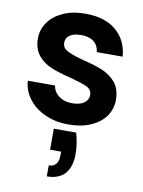

<svg xmlns="http://www.w3.org/2000/svg" viewBox="-93 -627 731 980"><g transform="rotate(10 272.5 -137.0)"><path d="M281 9C281 9 281 9 281 9C325 9 364 2 397 -13C430 -27 455 -47 473 -72C490 -97 499 -126 499 -158C499 -158 499 -158 499 -158C498 -195 489 -224 470 -247C451 -269 428 -285 402 -296C376 -307 343 -317 303 -327C303 -327 303 -327 303 -327C264 -337 235 -347 216 -357C197 -366 188 -380 188 -399C188 -399 188 -399 188 -399C188 -416 195 -429 209 -438C222 -447 242 -452 267 -452C267 -452 267 -452 267 -452C294 -452 316 -446 333 -433C349 -420 358 -402 360 -380C360 -380 494 -380 494 -380C494 -380 494 -380 494 -380C490 -436 468 -481 429 -514C390 -547 337 -563 271 -563C271 -563 271 -563 271 -563C226 -563 188 -556 155 -541C122 -526 96 -506 79 -481C61 -456 52 -428 52 -397C52 -397 52 -397 52 -397C52 -360 62 -330 81 -308C100 -286 122 -270 149 -259C175 -248 209 -238 250 -228C250 -228 250 -228 250 -228C290 -217 319 -208 338 -199C356 -190 365 -176 365 -158C365 -158 365 -158 365 -158C365 -141 358 -128 343 -117C328 -106 307 -101 280 -101C280 -101 280 -101 280 -101C253 -101 230 -108 212 -122C193 -136 183 -154 180 -175C180 -175 39 -175 39 -175C39 -175 39 -175 39 -175C41 -141 53 -110 74 -82C95 -54 123 -32 159 -16C195 1 236 9 281 9ZM328 43C328 43 212 43 212 43C212 43 212 152 212 152C212 152 269 152 269 152C269 152 269 170 269 170C269 170 269 170 269 170C269 211 252 232 219 232C219 232 219 289 219 289C219 289 219 289 219 289C260 289 292 277 313 253C334 229 344 195 344 151C344 151 344 151 344 151C344 118 339 82 328 43Z"/></g></svg>

Font: Girnar Poppins
Style: SemiBold
Weight: 500
Designer: Ninad Kale (Devanagari), Jonny Pinhorn (Latin)
Foundry: Indian Type Foundry
Version: ""